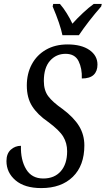

<svg xmlns="http://www.w3.org/2000/svg" viewBox="-20 -951 540 981"><path d="M13 -128Q13 -166 35 -186Q57 -206 87 -206Q85 -134 113.5 -86.5Q142 -39 201 -39Q258 -39 290.5 -76Q323 -113 323 -178Q323 -220 303 -253Q283 -286 226 -328Q172 -365 144.5 -408Q117 -451 117 -514Q117 -575 142.5 -622.5Q168 -670 215 -697Q262 -724 325 -724Q396 -724 437 -695.5Q478 -667 478 -621Q478 -587 458.5 -568.5Q439 -550 398 -550Q400 -601 381.5 -638.5Q363 -676 315 -676Q267 -676 235.5 -640.5Q204 -605 204 -537Q204 -490 226 -460Q248 -430 301 -393Q358 -350 384.5 -306Q411 -262 411 -208Q411 -105 352 -47.5Q293 10 191 10Q106 10 59.5 -29.5Q13 -69 13 -128ZM249 -918 252 -931H286Q303 -912 320.5 -884Q338 -856 350 -830Q374 -857 404 -885Q434 -913 459 -931H500L497 -918Q430 -841 383 -771H299Q288 -826 249 -918Z"/></svg>

Font: Noto Serif Cond
Style: Italic
Weight: 400
Width: 3
Italic angle: -12°
Designer: Monotype Design Team
Foundry: Monotype Imaging Inc.
Version: Version 1.001